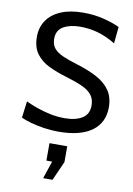

<svg xmlns="http://www.w3.org/2000/svg" viewBox="-107 -780 798 1150"><g transform="rotate(10 292.0 -205.0)"><path d="M280 14Q236.5 14 193 7.5Q149.5 1 112.5 -9.2Q75.5 -19.5 51 -31L64 -132Q91 -119 129.2 -105Q167.5 -91 212 -81.5Q256.5 -72 302 -72Q369.5 -72 409.2 -96.8Q449 -121.5 449 -174Q449 -213.5 429 -238.8Q409 -264 368.8 -282Q328.5 -300 268 -318Q210.5 -335 162 -358.2Q113.5 -381.5 84.2 -420.8Q55 -460 55 -525Q55 -580.5 83.8 -623.2Q112.5 -666 168.2 -690Q224 -714 305 -714Q374 -714 431.8 -699Q489.5 -684 527 -666L517 -565Q460 -599 408.2 -613.5Q356.5 -628 301 -628Q239.5 -628 199.2 -605Q159 -582 159 -530Q159 -495 177 -472.8Q195 -450.5 230.5 -434.8Q266 -419 319 -403Q392 -381 444.5 -352.8Q497 -324.5 525 -283.2Q553 -242 553 -181Q553 -136 536 -100Q519 -64 485 -38.5Q451 -13 399.8 0.5Q348.5 14 280 14ZM296 304H239L275 197H240V91H348V187Z"/></g></svg>

Font: Cabin Resolve
Style: Regular-Resolve
Weight: 400
Designer: Pablo Impallari
Foundry: Pablo Impallari. http://www.impallari.com Igino Marini. http://www.ikern.com
Version: Version 3.001